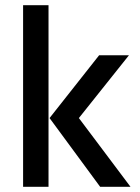

<svg xmlns="http://www.w3.org/2000/svg" viewBox="-20 -720 540 740"><path d="M284 -265 483 0H366L171 -265L362 -507H477ZM69 0V-700H167V0Z"/></svg>

Font: Hind Medium
Style: Regular
Weight: 500
Designer: Manushi Parikh, Satya Rajpurohit
Foundry: Indian Type Foundry
Version: Version 1.201;PS 1.0;hotconv 1.0.78;makeotf.lib2.5.61930; tt